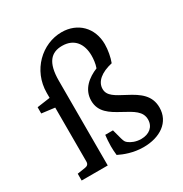

<svg xmlns="http://www.w3.org/2000/svg" viewBox="-156 -774 864 905"><g transform="rotate(-30 276.0 -321.5)"><path d="M526 -115C526 -180 482 -212 422 -243C373 -269 337 -286 337 -324C337 -364 373 -394 435 -408C445 -434 452 -471 452 -502C452 -592 390 -653 303 -653C197 -653 100 -563 100 -440V-413L29 -403V-369L100 -360V-66C100 -53 93 -46 81 -44L36 -37V0H178V-461C178 -561 214 -596 273 -596C340 -596 371 -549 371 -487C371 -470 369 -445 361 -423C312 -403 263 -366 263 -303C263 -241 310 -213 360 -186C414 -157 451 -137 451 -93C451 -53 421 -29 378 -29C348 -29 326 -40 314 -49C304 -56 301 -62 296 -79L282 -131H240C238 -113 236 -93 236 -71C236 -55 237 -39 239 -22C267 -8 313 10 368 10C458 10 526 -35 526 -115Z"/></g></svg>

Font: Yrsa
Style: Regular
Weight: 400
Designer: Anna Giedrys (Yrsa+Rasa design), David Brezina (Yrsa art-direction, Rasa art-direction, design)
Foundry: Rosetta Type Foundry
Version: Version 1.001;PS 1.1;hotconv 1.0.88;makeotf.lib2.5.647800